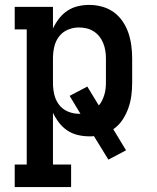

<svg xmlns="http://www.w3.org/2000/svg" viewBox="-20 -548 640 783"><path d="M40 215V123H89V-428H40V-520H196V-432Q206 -453 220.5 -472Q235 -491 254.5 -504Q274 -517 297 -522.5Q320 -528 344 -528Q370 -528 396 -521Q422 -514 443.5 -498.5Q465 -483 480 -461Q495 -439 503.5 -414Q512 -389 515.5 -362.5Q519 -336 519 -310V-210Q519 -183 515.5 -157Q512 -131 503 -106Q494 -81 479 -58.5Q464 -36 442 -21L494 65L422 103L363 7Q359 8 354 8Q349 8 344 8Q320 8 297 2.5Q274 -3 254.5 -16Q235 -29 220.5 -48Q206 -67 196 -88V123H270V215ZM301 -84H308L264 -157L336 -195L383 -118Q391 -127 396.5 -138.5Q402 -150 405.5 -161.5Q409 -173 410.5 -185.5Q412 -198 412 -210V-310Q412 -326 409.5 -341.5Q407 -357 401 -372Q395 -387 385 -399.5Q375 -412 361.5 -420.5Q348 -429 332.5 -432.5Q317 -436 301 -436Q278 -436 256 -426.5Q234 -417 220 -398Q206 -379 201 -356Q196 -333 196 -310V-210Q196 -187 201 -164Q206 -141 220 -122Q234 -103 256 -93.5Q278 -84 301 -84Z"/></svg>

Font: Iosevka Etoile Semibold
Style: Regular
Weight: 600
Designer: Belleve Invis
Foundry: Belleve Invis
Version: Version 22.1.2; ttfautohint (v1.8.4)